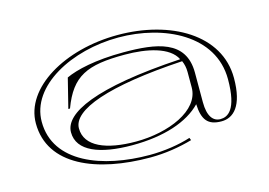

<svg xmlns="http://www.w3.org/2000/svg" viewBox="-96 -808 1549 1105"><g transform="rotate(-15 678.5 -255.0)"><path d="M675 110C764 110 850 96 927 74L921 59C853 81 764 95 675 95C397 95 124 -5 124 -250C124 -464 397 -605 675 -605C948 -605 1223 -472 1223 -210C1223 -25 1164 1 1122 1C1079 1 1049 -35 1049 -119V-296C1049 -490 876 -515 682 -515C513 -515 397 -487 335 -458L291 -282H301C367 -459 460 -500 685 -500C817 -500 948 -472 987 -392C470 -361 271 -261 271 -148C271 -35 402 15 593 15C784 15 928 -34 1009 -118C1013 -24 1044 15 1125 15C1195 15 1258 -39 1258 -208C1258 -467 990 -620 675 -620C358 -620 89 -461 89 -250C89 2 358 110 675 110ZM620 0C443 0 321 -50 321 -158C321 -268 546 -351 995 -378C1004 -358 1009 -336 1009 -310V-218C1009 -80 813 0 620 0Z"/></g></svg>

Font: Sprat Extended Thin
Style: Regular
Weight: 100
Width: 9
Designer: Ethan Nakache
Foundry: Collletttivo
Version: Version 2.000;Glyphs 3.2 (3217)